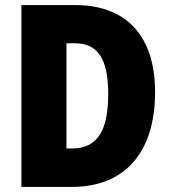

<svg xmlns="http://www.w3.org/2000/svg" viewBox="-20 -734 671 754"><path d="M589 -372C589 -593 476 -714 276 -714H64V0H263C466 0 589 -131 589 -372ZM405 -365C405 -219 361 -151 263 -151H241V-564H274C362 -564 405 -506 405 -365Z"/></svg>

Font: Noto Sans Condensed Black
Style: Regular
Weight: 900
Width: 3
Designer: Monotype Design Team
Foundry: Monotype Imaging Inc.
Version: Version 2.013